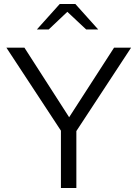

<svg xmlns="http://www.w3.org/2000/svg" viewBox="-20 -938 686 958"><path d="M12 0ZM284 0V-286L12 -700H102L325 -353L549 -700H634L361 -284V0ZM410 -791 316 -879 223 -791H164L278 -918H356L470 -791Z"/></svg>

Font: Red Hat Text
Style: Regular
Weight: 400
Designer: Pentagram / MCKL
Foundry: Pentagram / MCKL
Version: Version 1.005; Red Hat Text